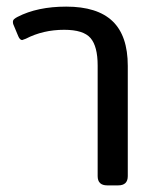

<svg xmlns="http://www.w3.org/2000/svg" viewBox="-20 -560 472 580"><path d="M275 -28V-362Q275 -420 253.5 -445Q232 -470 174 -470Q110 -470 58 -443Q48 -439 47 -439Q40 -439 35 -451L20 -487Q19 -490 19 -494Q19 -499 23 -502.5Q27 -506 33 -509Q93 -540 180 -540Q274 -540 320 -496Q366 -452 366 -361V-28Q366 0 337 0H304Q275 0 275 -28Z"/></svg>

Font: Mitr Light
Style: Regular
Weight: 300
Designer: Thanarat Vachiruckul
Foundry: Cadson Demak
Version: Version 1.003